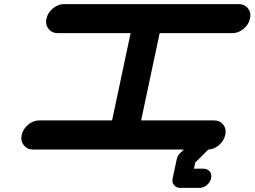

<svg xmlns="http://www.w3.org/2000/svg" viewBox="-20 -729 1241 936"><path d="M876 0H141.6Q112.3 0 96.2 -21Q84 -36.1 84 -55.7Q84 -63 85.9 -71.3Q92.3 -100.6 117.4 -121.3Q142.6 -142.1 171.9 -142.1H526.4L616.7 -567.4H262.2Q232.9 -567.4 216.8 -588.4Q204.6 -603 204.6 -622.6Q204.6 -629.9 206.5 -638.2Q212.9 -667.5 238 -688.2Q263.2 -709 292.5 -709H1143.1Q1172.4 -709 1188.5 -688.5Q1200.7 -673.3 1200.7 -653.8Q1200.7 -646.5 1198.7 -638.2Q1192.4 -608.9 1167.2 -588.1Q1142.1 -567.4 1112.8 -567.4H758.3L668 -142.1H1022.5Q1051.8 -142.1 1067.9 -121.6Q1080.1 -106.4 1080.1 -86.9Q1080.1 -79.6 1078.1 -71.3Q1071.8 -42 1046.9 -21Q1022.9 -1 995.6 0L932.1 63L925.3 93.3H972.2Q991.2 93.3 1002.4 106.9Q1010.3 117.2 1010.3 130.4Q1010.3 134.8 1009.3 140.1Q1004.9 159.7 988.3 173.3Q971.7 187 952.6 187H858.9Q839.8 187 828.6 173.3Q820.3 163.6 820.3 150.9Q820.3 145.5 821.8 140.1L841.8 46.4Q845.2 29.8 857.9 17.6Z"/></svg>

Font: Robtronika
Style: Italic
Weight: 400
Italic angle: -12°
Designer: GGBot
Version: 1.00